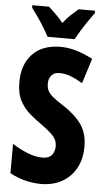

<svg xmlns="http://www.w3.org/2000/svg" viewBox="-62 -1063 561 1019"><g transform="rotate(5 218.5 -553.5)"><path d="M409 -301Q409 -234 382 -185Q355 -136 307 -109.5Q259 -83 196 -83Q157 -83 114.5 -93Q72 -103 30 -126V-282Q71 -256 112.5 -239.5Q154 -223 192 -223Q227 -223 242 -242.5Q257 -262 257 -289Q257 -320 236.5 -343Q216 -366 168 -400Q138 -421 107.5 -447Q77 -473 56 -511.5Q35 -550 35 -610Q34 -703 86.5 -760Q139 -817 238 -817Q277 -817 319 -805Q361 -793 409 -768L367 -635Q327 -658 299 -668Q271 -678 244 -678Q216 -678 201 -661Q186 -644 186 -618Q186 -595 194 -579Q202 -563 221.5 -547Q241 -531 277 -508Q341 -467 375 -419.5Q409 -372 409 -301ZM163 -864Q154 -882 137 -910Q120 -938 101 -965.5Q82 -993 68 -1011V-1024H157Q172 -1010 193.5 -989.5Q215 -969 235 -944Q256 -971 276.5 -990Q297 -1009 315 -1024H402V-1011Q388 -992 369.5 -965Q351 -938 334.5 -911Q318 -884 307 -864Z"/></g></svg>

Font: Noto Sans Kannada UI ExtraCondensed ExtraBold
Style: Regular
Weight: 800
Width: 2
Designer: Jelle Bosma - Monotype Design Team
Foundry: Monotype Imaging Inc.
Version: Version 2.005; ttfautohint (v1.8.4.7-5d5b)